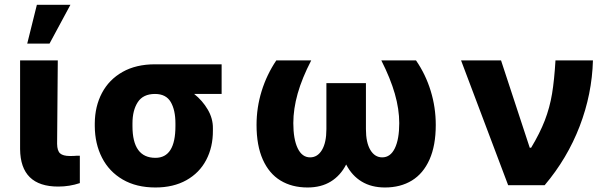

<svg xmlns="http://www.w3.org/2000/svg" viewBox="-20 -787 2588 816"><path d="M225.6 -530.3 222.7 -175.8Q223.1 -146 235.6 -135Q248 -124 277.3 -124Q296.9 -124 303.7 -125H319.3V-8.8Q275.4 5.9 227.5 5.9Q66.9 5.9 65.4 -153.3V-530.3ZM136.7 -766.6H279.3L190.4 -601.6H95.7Z M638.7 -513.7H921.9V-387.7H805.2Q840.8 -359.4 863 -321.3Q885.3 -283.2 884.8 -242.2V-232.4Q885.3 -162.1 856.4 -107.2Q827.6 -52.2 772.2 -21.2Q716.8 9.8 640.6 9.8Q559.6 9.8 501.7 -23.9Q443.8 -57.6 413.6 -116.7Q383.3 -175.8 382.8 -251V-262.7Q383.3 -335 413.3 -391.8Q443.4 -448.7 500.7 -481.2Q558.1 -513.7 638.7 -513.7ZM640.6 -116.2Q725.6 -116.2 725.6 -251V-262.7Q725.6 -319.3 705.6 -353.5Q685.5 -387.7 638.7 -387.7Q588.4 -387.7 565.7 -353Q543 -318.4 543 -262.7V-251Q543 -116.2 640.6 -116.2Z M1226.6 -263.7Q1226.6 -195.8 1245.1 -157Q1263.7 -118.2 1297.9 -118.2Q1329.6 -118.2 1348.4 -149.7Q1367.2 -181.2 1367.2 -238.3V-433.6H1535.2V-238.3Q1535.2 -181.2 1554 -149.7Q1572.8 -118.2 1604.5 -118.2Q1639.2 -118.2 1658 -156.7Q1676.8 -195.3 1676.8 -263.7Q1676.8 -323.2 1658 -388.7Q1639.2 -454.1 1600.6 -530.3H1748Q1789.1 -470.7 1810.5 -400.6Q1832 -330.6 1832 -255.9Q1832 -168.5 1805.4 -108.9Q1778.8 -49.3 1730.5 -19.8Q1682.1 9.8 1616.2 9.8Q1558.6 9.8 1517.1 -15.4Q1475.6 -40.5 1451.2 -87.9Q1426.8 -40.5 1385.7 -15.4Q1344.7 9.8 1287.1 9.8Q1220.7 9.8 1172.1 -19.8Q1123.5 -49.3 1096.9 -108.9Q1070.3 -168.5 1070.3 -255.9Q1070.3 -330.1 1092 -400.1Q1113.8 -470.2 1154.3 -530.3H1302.7Q1263.7 -455.1 1245.1 -389.4Q1226.6 -323.7 1226.6 -263.7Z M1939.5 -530.3H2109.4L2231.4 -159.2H2237.3Q2274.4 -220.7 2295.4 -275.1Q2316.4 -329.6 2326.2 -388.4Q2335.9 -447.3 2340.8 -530.3H2500Q2496.1 -387.2 2443.6 -250.5Q2391.1 -113.8 2294.9 0H2139.6Z"/></svg>

Font: Pretendard Std ExtraBold
Style: Regular
Weight: 800
Designer: Base glyphs from Inter by Rasmus Andersson; Hangeul glyphs from Noto Sans CJK(Source Han Sans) by Jang Soo-young and Kan
Foundry: Kil Hyung-jin
Version: Version 1.309